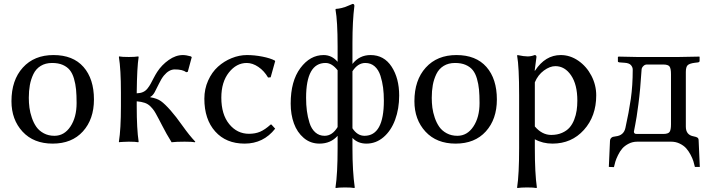

<svg xmlns="http://www.w3.org/2000/svg" viewBox="-20 -718 3597 973"><path d="M244.1 -398.9Q210.4 -398.9 186.3 -384Q162.1 -369.1 149.4 -342.8Q136.7 -316.4 131.3 -286.9Q126 -257.3 126 -222.2Q126 -196.8 129.2 -172.4Q132.3 -147.9 141.4 -121.3Q150.4 -94.7 164.3 -75Q178.2 -55.2 201.9 -42.5Q225.6 -29.8 255.9 -29.8Q305.7 -29.8 336.9 -76.7Q368.2 -123.5 368.2 -195.8Q368.2 -235.4 365.5 -263.9Q362.8 -292.5 355 -319.3Q347.2 -346.2 333.7 -362.8Q320.3 -379.4 297.9 -389.2Q275.4 -398.9 244.1 -398.9ZM38.1 -205.1Q38.1 -312 95.7 -375.5Q153.3 -439 251 -439Q350.1 -439 403.1 -378.7Q456.1 -318.4 456.1 -213.9Q456.1 -113.8 400.1 -52Q344.2 9.8 247.1 9.8Q150.4 9.8 94.2 -51Q38.1 -111.8 38.1 -205.1Z M592.8 -250Q592.8 -366.2 582.5 -429.2L583.5 -432.1Q597.7 -429.2 632.8 -429.2Q647.9 -429.2 659.9 -429.9Q671.9 -430.7 676.3 -431.6L680.7 -432.1L682.6 -429.2Q674.3 -376.5 672.9 -250V-245.1Q691.4 -245.6 704.6 -251.5Q717.8 -257.3 727.3 -269.3Q736.8 -281.2 743.2 -293Q749.5 -304.7 759 -323Q768.6 -341.3 776.9 -354Q799.8 -389.2 835.2 -414.1Q870.6 -439 906.7 -439Q923.8 -439 947.8 -432.1L951.7 -428.2L931.6 -354L923.8 -352.1Q905.8 -366.2 865.7 -366.2Q836.4 -366.2 810.5 -335Q797.4 -318.8 785.4 -293.5Q773.4 -268.1 763.7 -250.5Q753.9 -232.9 741.7 -227.1V-225.1Q775.4 -219.7 795.4 -205.6Q815.4 -191.4 844.7 -158.2Q871.1 -128.4 905.5 -79.8Q939.9 -31.2 969.7 0L967.8 2.9Q954.6 0 915.5 0Q872.6 0 849.6 2.9Q835 -20.5 824.2 -39.8Q813.5 -59.1 802 -81.3Q790.5 -103.5 785.6 -112.8Q783.7 -116.7 779.3 -124.5Q768.1 -146 761.5 -156Q754.9 -166 742.7 -178.5Q730.5 -190.9 713.6 -196.8Q696.8 -202.6 672.9 -204.6V-179.2Q672.9 -63.5 682.6 0L680.7 2.9Q667 0 632.8 0Q617.2 0 605 1Q592.3 1 587.9 2L583.5 2.9L582.5 0Q592.8 -63.5 592.8 -179.2Z M1230.5 -398.9Q1178.2 -398.9 1139.9 -350.6Q1101.6 -302.2 1101.6 -223.1Q1101.6 -138.2 1141.6 -89.1Q1181.6 -40 1241.7 -40Q1273.9 -40 1298.3 -50.5Q1322.8 -61 1351.6 -86.9H1355.5L1374.5 -65.9Q1314.9 9.8 1219.7 9.8Q1125.5 9.8 1070.6 -51.8Q1015.6 -113.3 1015.6 -217.8Q1015.6 -267.1 1034.7 -309.6Q1053.7 -352.1 1084.5 -379.9Q1115.2 -407.7 1153.8 -423.3Q1192.4 -439 1231.4 -439Q1269 -439 1309.3 -431.2Q1349.6 -423.3 1372.6 -411.1L1374.5 -408.2L1351.6 -326.2L1338.4 -325.2Q1318.8 -358.9 1289.3 -378.9Q1259.8 -398.9 1230.5 -398.9Z M1690.9 -481.9Q1690.9 -611.3 1680.2 -669.9L1682.1 -672.9Q1696.3 -673.8 1709.5 -677Q1722.7 -680.2 1730 -682.9Q1737.3 -685.5 1749.5 -690.9Q1761.7 -696.3 1767.1 -698.2Q1775.9 -698.2 1775.9 -688Q1766.1 -611.3 1766.1 -500V-394Q1801.3 -439 1857.9 -439Q1926.3 -439 1964.6 -380.1Q2002.9 -321.3 2002.9 -233.9Q2002.9 -166.5 1982.4 -111.1Q1961.9 -55.7 1923.6 -22.9Q1885.3 9.8 1836.9 9.8Q1793.5 9.8 1766.1 -19V32.2Q1766.1 151.4 1777.8 231.9L1775.9 234.9Q1762.2 231.9 1728 231.9Q1712.4 231.9 1700.7 232.7Q1689 233.4 1685.1 234.4L1681.2 234.9L1680.2 231.9Q1690.9 162.6 1690.9 32.2V-29.8Q1655.8 9.8 1599.1 9.8Q1553.2 9.8 1519.5 -18.8Q1485.8 -47.4 1469.5 -92.5Q1453.1 -137.7 1453.1 -192.9Q1453.1 -307.1 1502.2 -373Q1551.3 -439 1620.1 -439Q1661.6 -439 1690.9 -404.8ZM1831.1 -398.9Q1793.5 -398.9 1766.1 -356.9V-67.9Q1791 -29.8 1827.1 -29.8Q1925.3 -29.8 1925.3 -208Q1925.3 -243.7 1921.4 -273.9Q1917.5 -304.2 1908 -334.2Q1898.4 -364.3 1878.9 -381.6Q1859.4 -398.9 1831.1 -398.9ZM1625 -29.8Q1664.1 -29.8 1690.9 -74.2V-361.8Q1662.1 -398.9 1629.9 -398.9Q1531.2 -398.9 1531.2 -222.2Q1531.2 -186.5 1535.2 -156Q1539.1 -125.5 1548.6 -95.2Q1558.1 -64.9 1577.6 -47.4Q1597.2 -29.8 1625 -29.8Z M2286.1 -398.9Q2252.4 -398.9 2228.3 -384Q2204.1 -369.1 2191.4 -342.8Q2178.7 -316.4 2173.3 -286.9Q2168 -257.3 2168 -222.2Q2168 -196.8 2171.1 -172.4Q2174.3 -147.9 2183.3 -121.3Q2192.4 -94.7 2206.3 -75Q2220.2 -55.2 2243.9 -42.5Q2267.6 -29.8 2297.9 -29.8Q2347.7 -29.8 2378.9 -76.7Q2410.2 -123.5 2410.2 -195.8Q2410.2 -235.4 2407.5 -263.9Q2404.8 -292.5 2397 -319.3Q2389.2 -346.2 2375.7 -362.8Q2362.3 -379.4 2339.8 -389.2Q2317.4 -398.9 2286.1 -398.9ZM2080.1 -205.1Q2080.1 -312 2137.7 -375.5Q2195.3 -439 2293 -439Q2392.1 -439 2445.1 -378.7Q2498 -318.4 2498 -213.9Q2498 -113.8 2442.1 -52Q2386.2 9.8 2289.1 9.8Q2192.4 9.8 2136.2 -51Q2080.1 -111.8 2080.1 -205.1Z M2610.8 32.2V-234.9Q2610.8 -380.4 2600.6 -436L2602.5 -439Q2635.3 -432.1 2653.8 -432.1Q2671.9 -432.1 2689.5 -439Q2698.7 -439 2698.7 -429.2L2689.5 -359.9H2691.4Q2743.2 -439 2821.8 -439Q2869.1 -439 2910.9 -410.2Q2952.6 -381.3 2977.1 -334.2Q3001.5 -287.1 3001.5 -234.9Q3001.5 -128.9 2939 -59.6Q2876.5 9.8 2779.8 9.8Q2730.5 9.8 2690.4 -12.2V32.2Q2690.4 161.1 2700.7 231.9L2698.7 234.9Q2685.1 231.9 2650.9 231.9Q2635.3 231.9 2623 232.7Q2610.8 233.4 2606 234.4L2601.6 234.9L2600.6 231.9Q2610.8 165.5 2610.8 32.2ZM2690.4 -300.8V-77.1Q2727.1 -34.2 2773.4 -34.2Q2804.2 -34.2 2828.1 -44.7Q2852.1 -55.2 2866.5 -71.8Q2880.9 -88.4 2889.9 -111.6Q2898.9 -134.8 2902.3 -158.2Q2905.8 -181.6 2905.8 -208Q2905.8 -289.6 2874 -336.2Q2842.3 -382.8 2794.4 -382.8Q2766.6 -382.8 2736.3 -360.6Q2706.1 -338.4 2690.4 -300.8Z M3209.5 0Q3185.5 0 3165.8 10.3Q3146 20.5 3133.8 34.4Q3121.6 48.3 3112.1 67.9Q3102.5 87.4 3098.4 101.1Q3094.2 114.7 3091.3 128.9L3065.4 127.9L3071.3 -4.9Q3071.8 -13.2 3076.4 -18.1Q3081.1 -22.9 3085.9 -24.4Q3090.8 -25.9 3099.6 -26.9Q3141.1 -31.2 3149.4 -69.8Q3167 -148.9 3176.8 -216.8Q3186.5 -284.7 3186.5 -365.2Q3186.5 -377.4 3177.5 -387.9Q3168.5 -398.4 3145.5 -399.9L3118.7 -401.9Q3111.3 -402.8 3111.3 -407.2V-429.2L3114.7 -431.2Q3192.4 -429.2 3209.5 -429.2H3418.5L3524.4 -431.2L3525.4 -429.2V-409.2Q3525.4 -406.2 3523.2 -404.3Q3521 -402.3 3518.6 -401.9L3501.5 -399.9Q3474.1 -396.5 3464.8 -387.5Q3455.6 -378.4 3455.6 -353V-76.2Q3455.6 -33.7 3495.6 -26.9Q3509.3 -24.4 3514.9 -20.3Q3520.5 -16.1 3520.5 -5.9L3526.4 127.9H3501.5Q3498.5 113.8 3493.9 99.1Q3489.3 84.5 3479.5 65.9Q3469.7 47.4 3457.3 33.4Q3444.8 19.5 3424.8 9.8Q3404.8 0 3381.3 0ZM3192.4 -50.8Q3192.4 -45.4 3195.3 -42.7Q3198.2 -40 3201.7 -39.6Q3205.1 -39.1 3211.4 -39.1H3340.3Q3366.2 -39.1 3373.3 -49.6Q3380.4 -60.1 3380.4 -87.9V-341.8Q3380.4 -370.1 3373.3 -380.6Q3366.2 -391.1 3340.3 -391.1H3259.3Q3249 -391.1 3242.2 -385Q3235.4 -378.9 3233.4 -373.8Q3231.4 -368.7 3231.4 -365.2Q3225.1 -264.6 3215.3 -190.4Q3205.6 -116.2 3199 -85.2Q3192.4 -54.2 3192.4 -50.8Z"/></svg>

Font: Linux Biolinum
Style: Regular
Weight: 400
Designer: Philipp H. Poll
Foundry: Philipp H. Poll
Version: Version 0.6.4